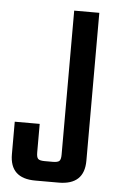

<svg xmlns="http://www.w3.org/2000/svg" viewBox="-48 -661 431 696"><g transform="rotate(5 167.0 -313.0)"><path d="M14.2 -206.1H105V-102.1Q105 -84.5 110.8 -78.9Q116.7 -73.2 134.8 -73.2H164.1Q182.1 -73.2 188 -78.9Q193.8 -84.5 193.8 -102.1V-626H285.2V-87.9Q285.2 0 191.9 0H106.9Q14.2 0 14.2 -87.9Z"/></g></svg>

Font: Teko
Style: Regular
Weight: 400
Designer: Manushi Parikh, Jonny Pinhorn
Foundry: Indian Type Foundry
Version: Version 2.000;PS 1.0;hotconv 1.0.79;makeotf.lib2.5.61930